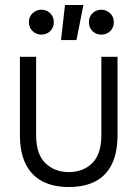

<svg xmlns="http://www.w3.org/2000/svg" viewBox="-20 -739 553 771"><path d="M256 12Q194 12 150 -11Q106 -34 83 -80.5Q60 -127 60 -197V-511H125V-197Q125 -120 162 -84Q199 -48 256 -48Q314 -48 350.5 -84Q387 -120 387 -197V-511H452V-197Q452 -127 429.5 -80.5Q407 -34 363.5 -11Q320 12 256 12ZM387 -600Q366 -600 351.5 -614Q337 -628 337 -650Q337 -672 351.5 -686Q366 -700 387 -700Q407 -700 422 -686Q437 -672 437 -650Q437 -628 422.5 -614Q408 -600 387 -600ZM146 -600Q126 -600 111 -614Q96 -628 96 -650Q96 -672 111 -686Q126 -700 146 -700Q167 -700 181.5 -686Q196 -672 196 -650Q196 -628 181.5 -614Q167 -600 146 -600ZM225 -578 241 -719H315L287 -578Z"/></svg>

Font: TikTok Sans 24pt Light
Style: Regular
Weight: 300
Version: Version 4.000